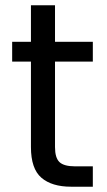

<svg xmlns="http://www.w3.org/2000/svg" viewBox="-20 -706 404 726"><path d="M26 -473V-548H97V-686H188V-548H331V-473H188V-150Q188 -109 205 -93Q222 -77 264 -77H331V0H249Q176 0 136.5 -34Q97 -68 97 -150V-473Z"/></svg>

Font: Poppins
Style: Regular
Weight: 400
Designer: Ninad Kale (Devanagari), Jonny Pinhorn (Latin)
Version: Version 5.002